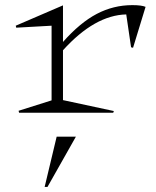

<svg xmlns="http://www.w3.org/2000/svg" viewBox="-20 -444 616 756"><path d="M228 -49.8 428.2 -6.8 425.8 0H55.2L53.2 -7.8L183.1 -48.8V-342.8L43.9 -335L42 -342.8L228 -422.9V-278.8Q294.9 -354.5 360.8 -389.2Q426.8 -423.8 501 -423.8Q537.6 -423.8 553.2 -417L503.9 -255.9L496.1 -257.8L477.1 -387.2Q353 -384.3 228 -246.1ZM155.8 292 203.1 94.2H278.8L167 292Z"/></svg>

Font: Halibut Exp Thin
Style: Regular
Weight: 250
Width: 7
Designer: Matteo Maggi
Foundry: Collletttivo
Version: Version 3.080 | FøM Fix